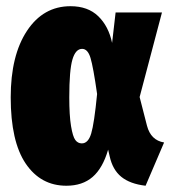

<svg xmlns="http://www.w3.org/2000/svg" viewBox="-20 -574 550 613"><path d="M205.1 -554.2Q260.7 -554.2 293.7 -522.2Q326.7 -490.2 337.9 -437L349.1 -534.2H497.1L425.8 -264.2L449.2 -172.9Q461.4 -126 503.9 -119.1L444.8 19Q395 13.2 367.2 -9.5Q339.4 -32.2 330.1 -75.2L325.2 -96.2Q308.1 -37.1 275.6 -9Q243.2 19 191.9 19Q109.9 19 62 -51.8Q14.2 -122.6 14.2 -263.2Q14.2 -397 66.2 -475.6Q118.2 -554.2 205.1 -554.2ZM242.2 -418Q221.2 -418 211.2 -383.8Q201.2 -349.6 201.2 -263.2Q201.2 -205.1 206.8 -171.4Q212.4 -137.7 220.5 -127Q228.5 -116.2 241.2 -116.2Q261.7 -116.2 271.2 -147.9Q280.8 -179.7 290 -273.9Q277.8 -359.9 269 -388.9Q260.3 -418 242.2 -418Z"/></svg>

Font: Fira Sans Compressed Heavy
Style: Regular
Weight: 900
Width: 1
Designer: Carrois Corporate & Edenspiekermann AG
Foundry: Carrois Corporate GbR & Edenspiekermann AG
Version: Version 4.203;PS 004.203;hotconv 1.0.88;makeotf.lib2.5.64775